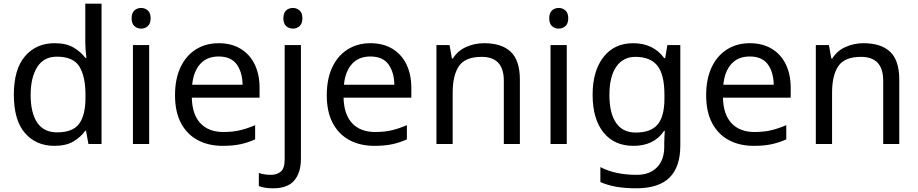

<svg xmlns="http://www.w3.org/2000/svg" viewBox="-20 -780 4972 1040"><path d="M275 10Q175 10 115 -59.5Q55 -129 55 -267Q55 -405 115.5 -475.5Q176 -546 276 -546Q338 -546 377.5 -523Q417 -500 442 -467H448Q446 -480 444 -505.5Q442 -531 442 -546V-760H530V0H459L446 -72H442Q418 -38 378 -14Q338 10 275 10ZM289 -63Q374 -63 408.5 -109.5Q443 -156 443 -250V-266Q443 -366 410 -419.5Q377 -473 288 -473Q217 -473 181.5 -416.5Q146 -360 146 -265Q146 -169 181.5 -116Q217 -63 289 -63Z M745 -737Q765 -737 780.5 -723.5Q796 -710 796 -681Q796 -652 780.5 -638.5Q765 -625 745 -625Q723 -625 708 -638.5Q693 -652 693 -681Q693 -710 708 -723.5Q723 -737 745 -737ZM788 -536V0H700V-536Z M1165 -546Q1233 -546 1283 -516Q1333 -486 1359.5 -431.5Q1386 -377 1386 -304V-251H1019Q1021 -160 1065.5 -112.5Q1110 -65 1190 -65Q1241 -65 1280.5 -74.5Q1320 -84 1362 -102V-25Q1321 -7 1281 1.5Q1241 10 1186 10Q1109 10 1051 -21Q993 -52 960.5 -113Q928 -174 928 -264Q928 -352 957.5 -415Q987 -478 1040.5 -512Q1094 -546 1165 -546ZM1164 -474Q1101 -474 1064.5 -433.5Q1028 -393 1021 -321H1294Q1293 -389 1262 -431.5Q1231 -474 1164 -474Z M1515 -681Q1515 -710 1530 -723.5Q1545 -737 1567 -737Q1587 -737 1602.5 -723.5Q1618 -710 1618 -681Q1618 -652 1602.5 -638.5Q1587 -625 1567 -625Q1545 -625 1530 -638.5Q1515 -652 1515 -681ZM1459 240Q1433 240 1414 236.5Q1395 233 1382 228V157Q1397 162 1413 164.5Q1429 167 1448 167Q1480 167 1501 149.5Q1522 132 1522 83V-536H1610V80Q1610 155 1574 197.5Q1538 240 1459 240Z M1987 -546Q2055 -546 2105 -516Q2155 -486 2181.5 -431.5Q2208 -377 2208 -304V-251H1841Q1843 -160 1887.5 -112.5Q1932 -65 2012 -65Q2063 -65 2102.5 -74.5Q2142 -84 2184 -102V-25Q2143 -7 2103 1.5Q2063 10 2008 10Q1931 10 1873 -21Q1815 -52 1782.5 -113Q1750 -174 1750 -264Q1750 -352 1779.5 -415Q1809 -478 1862.5 -512Q1916 -546 1987 -546ZM1986 -474Q1923 -474 1886.5 -433.5Q1850 -393 1843 -321H2116Q2115 -389 2084 -431.5Q2053 -474 1986 -474Z M2602 -546Q2698 -546 2747 -499Q2796 -452 2796 -349V0H2709V-343Q2709 -472 2589 -472Q2500 -472 2466 -422Q2432 -372 2432 -278V0H2344V-536H2415L2428 -463H2433Q2459 -505 2505 -525.5Q2551 -546 2602 -546Z M3007 -737Q3027 -737 3042.5 -723.5Q3058 -710 3058 -681Q3058 -652 3042.5 -638.5Q3027 -625 3007 -625Q2985 -625 2970 -638.5Q2955 -652 2955 -681Q2955 -710 2970 -723.5Q2985 -737 3007 -737ZM3050 -536V0H2962V-536Z M3410 -546Q3463 -546 3505.5 -526Q3548 -506 3578 -465H3583L3595 -536H3665V9Q3665 124 3606.5 182Q3548 240 3425 240Q3307 240 3232 206V125Q3311 167 3430 167Q3499 167 3538.5 126.5Q3578 86 3578 16V-5Q3578 -17 3579 -39.5Q3580 -62 3581 -71H3577Q3523 10 3411 10Q3307 10 3248.5 -63Q3190 -136 3190 -267Q3190 -395 3248.5 -470.5Q3307 -546 3410 -546ZM3422 -472Q3355 -472 3318 -418.5Q3281 -365 3281 -266Q3281 -167 3317 -114.5Q3353 -62 3424 -62Q3505 -62 3542 -105.5Q3579 -149 3579 -246V-267Q3579 -376 3541 -424Q3503 -472 3422 -472Z M4042 -546Q4110 -546 4160 -516Q4210 -486 4236.5 -431.5Q4263 -377 4263 -304V-251H3896Q3898 -160 3942.5 -112.5Q3987 -65 4067 -65Q4118 -65 4157.5 -74.5Q4197 -84 4239 -102V-25Q4198 -7 4158 1.5Q4118 10 4063 10Q3986 10 3928 -21Q3870 -52 3837.5 -113Q3805 -174 3805 -264Q3805 -352 3834.5 -415Q3864 -478 3917.5 -512Q3971 -546 4042 -546ZM4041 -474Q3978 -474 3941.5 -433.5Q3905 -393 3898 -321H4171Q4170 -389 4139 -431.5Q4108 -474 4041 -474Z M4657 -546Q4753 -546 4802 -499Q4851 -452 4851 -349V0H4764V-343Q4764 -472 4644 -472Q4555 -472 4521 -422Q4487 -372 4487 -278V0H4399V-536H4470L4483 -463H4488Q4514 -505 4560 -525.5Q4606 -546 4657 -546Z"/></svg>

Font: Noto Sans
Style: Regular
Weight: 400
Designer: Monotype Design Team
Foundry: Monotype Imaging Inc.
Version: Version 1.902